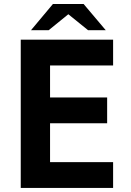

<svg xmlns="http://www.w3.org/2000/svg" viewBox="-20 -924 642 944"><path d="M132.3 -775.4H219.2L315.9 -854L413.1 -775.4H500L391.1 -904.3H240.2ZM82 0H536.1V-127H226.1V-317.9H506.8V-444.8H226.1V-602.1H536.1V-729H82Z"/></svg>

Font: Hack
Style: Bold
Weight: 700
Monospace: yes
Designer: Christopher Simpkins
Foundry: Christopher Simpkins
Version: Version 2.010